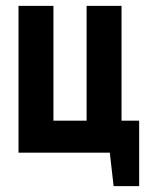

<svg xmlns="http://www.w3.org/2000/svg" viewBox="-20 -520 504 654"><path d="M454 114H367L354 0H43V-500H162V-109H275V-500H394V-109H454Z"/></svg>

Font: PT Sans Narrow
Style: Bold
Weight: 700
Width: 3
Designer: A.Korolkova, O.Umpeleva, V.Yefimov
Foundry: ParaType Ltd
Version: Version 2.003W OFL